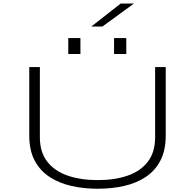

<svg xmlns="http://www.w3.org/2000/svg" viewBox="-20 -1092 1140 1122"><path d="M551 11Q469 11 396.8 -5.5Q324.5 -22 269 -58.5Q213.5 -95 182.2 -154.5Q151 -214 151 -300V-700H213V-290Q213 -202.5 256.5 -147Q300 -91.5 376.2 -65.5Q452.5 -39.5 551 -39.5Q650 -39.5 725.5 -65.5Q801 -91.5 843.8 -147Q886.5 -202.5 886.5 -290V-700H948.5V-300Q948.5 -214 917.8 -154.5Q887 -95 832.5 -58.5Q778 -22 705.8 -5.5Q633.5 11 551 11ZM379 -869.5H450V-776.5H379ZM646.5 -869.5H718V-776.5H646.5ZM578.5 -937H513.5L685.5 -1071.5H763Z"/></svg>

Font: Trispace Expanded ExtraLight
Style: Regular
Weight: 200
Width: 7
Designer: Tyler Finck
Foundry: Etcetera Type Company
Version: Version 1.210; ttfautohint (v1.8.3)